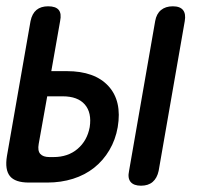

<svg xmlns="http://www.w3.org/2000/svg" viewBox="-32 -580 652 610"><path d="M131 -354H180Q269 -354 312.5 -306.5Q356 -259 342 -176Q335 -136 315.5 -103Q296 -70 267 -47Q238 -24 200 -12Q162 0 118 0H60Q16 0 -0.5 -20.5Q-17 -41 -10 -84L65 -513Q70 -537 84 -548.5Q98 -560 121 -560Q145 -560 154.5 -548.5Q164 -537 159 -513ZM91 -123Q87 -101 96 -91Q105 -81 125 -81H138Q184 -81 214.5 -107Q245 -133 253 -176Q260 -222 237.5 -248Q215 -274 167 -274H118ZM472 -37Q467 -14 453 -2Q439 10 416 10Q393 10 383 -2Q373 -14 378 -37L461 -513Q465 -536 479.5 -548Q494 -560 517 -560Q540 -560 549.5 -548Q559 -536 555 -513Z"/></svg>

Font: Maple Mono NL Medium
Style: Italic
Weight: 500
Italic angle: -10°
Monospace: yes
Designer: subframe7536
Version: Version 7.000